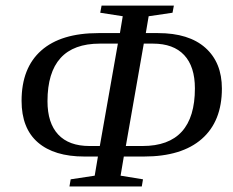

<svg xmlns="http://www.w3.org/2000/svg" viewBox="-20 -675 844 695"><path d="M496.1 -146.5Q685.5 -146.5 685.5 -355Q685.5 -434.1 646.7 -475.6Q607.9 -517.1 533.7 -517.1H500.5L435.5 -146.5ZM341.3 -517.1Q151.9 -517.1 151.9 -308.6Q151.9 -229.5 190.7 -188Q229.5 -146.5 303.7 -146.5H341.3L406.7 -517.1ZM334.5 -108.4H285.2Q176.3 -108.4 117.2 -159.4Q58.1 -210.4 58.1 -310.1Q58.1 -429.2 129.4 -492.2Q200.7 -555.2 336.4 -555.2H414.1L424.3 -616.2L342.8 -628.9L347.7 -654.8H609.4L604.5 -628.9L518.1 -616.2L507.8 -555.2H552.2Q663.6 -555.2 723.4 -502Q783.2 -448.7 783.2 -354.5Q783.2 -235.8 710.4 -172.1Q637.7 -108.4 501 -108.4H428.2L416.5 -39.1L497.6 -25.9L493.2 0H231.4L235.8 -25.9L322.8 -39.1Z"/></svg>

Font: Liberation Serif
Style: Italic
Weight: 400
Italic angle: -16.333°
Designer: Steve Matteson
Foundry: Ascender Corporation
Version: Version 2.1.5